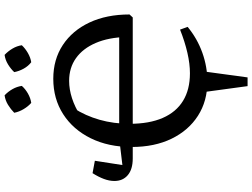

<svg xmlns="http://www.w3.org/2000/svg" viewBox="-151 -763 1098 836"><g transform="rotate(-90 398.0 -345.0)"><path d="M461 9Q376 9 312 -32Q248 -73 212 -147Q176 -221 176 -321Q176 -422 214 -499Q252 -576 319 -619Q386 -662 473 -662Q557 -662 620 -620.5Q683 -579 718 -504.5Q753 -430 753 -330L740 -316H126L63 -357L214 -375H692L655 -343Q653 -421 629 -477Q605 -533 563 -563Q521 -593 464 -593Q427 -593 388.5 -580.5Q350 -568 312 -544L345 -573Q312 -522 294.5 -460.5Q277 -399 277 -329Q277 -244 302.5 -185.5Q328 -127 377 -97Q426 -67 497 -67Q538 -67 586 -78Q634 -89 687 -110L699 -77Q648 -35 586.5 -13Q525 9 461 9ZM126 -316Q79 -316 53.5 -337.5Q28 -359 28 -396Q28 -418 37 -442Q46 -466 62 -491L116 -481L95 -346ZM401 -874Q417 -859 428 -839.5Q439 -820 442 -799Q429 -784 409 -772.5Q389 -761 368 -758Q353 -771 341 -791Q329 -811 325 -832Q340 -847 359.5 -859Q379 -871 401 -874ZM577 -874Q593 -859 604.5 -839.5Q616 -820 619 -799Q605 -784 585 -772.5Q565 -761 545 -758Q528 -771 517 -791Q506 -811 502 -832Q516 -847 535.5 -859Q555 -871 577 -874ZM441 184 413 -22H507L479 184Z"/></g></svg>

Font: Piazzolla 24pt Medium
Style: Regular
Weight: 500
Designer: Juan Pablo del Peral
Foundry: Huerta Tipografica
Version: Version 2.005